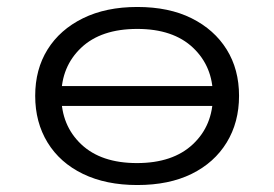

<svg xmlns="http://www.w3.org/2000/svg" viewBox="-20 -523 787 551"><path d="M374 8Q284 8 218 -24Q152 -56 116.5 -114Q81 -172 81 -248Q81 -324 116.5 -381Q152 -438 218 -470.5Q284 -503 374 -503Q465 -503 530 -470.5Q595 -438 630.5 -381Q666 -324 666 -248Q666 -172 630.5 -114Q595 -56 530 -24Q465 8 374 8ZM373 -55Q476 -55 533.5 -109Q591 -163 591 -248Q591 -332 534 -386Q477 -440 374 -440Q270 -440 213 -386Q156 -332 156 -248Q156 -163 213 -109Q270 -55 373 -55ZM129 -219V-276H618V-219Z"/></svg>

Font: Nunito Sans 7pt Expanded Light
Style: Regular
Weight: 300
Width: 7
Designer: Vernon Adams
Foundry: Vernon Adams
Version: Version 3.101;gftools[0.9.27]